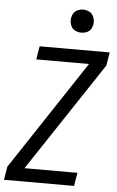

<svg xmlns="http://www.w3.org/2000/svg" viewBox="-66 -995 633 1037"><g transform="rotate(5 250.5 -476.5)"><path d="M-4 0 8 -72 399 -663H113L125 -735H505L493 -663L101 -72H388L376 0ZM342 -828Q326 -828 310.5 -835Q295 -842 287.5 -857.5Q280 -873 280 -890Q280 -907 287.5 -922.5Q295 -938 310.5 -945.5Q326 -953 342 -953Q359 -953 374.5 -945.5Q390 -938 397.5 -922.5Q405 -907 405 -890Q405 -873 397.5 -857.5Q390 -842 374.5 -835Q359 -828 342 -828Z"/></g></svg>

Font: Iosevka SS08
Style: Italic
Weight: 400
Italic angle: -10°
Monospace: yes
Designer: Belleve Invis
Foundry: Belleve Invis
Version: 2.1.0; ttfautohint (v1.8.2)